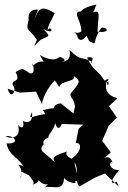

<svg xmlns="http://www.w3.org/2000/svg" viewBox="-20 -780 546 821"><path d="M454 -128 417 -178 445 -243 480 -277 446 -326 480 -358C488 -365 418 -362 436 -433C441 -389 456 -451 428 -421C467 -461 423 -432 427 -435C402 -478 378 -477 352 -534C407 -544 346 -489 374 -515C322 -544 333 -512 277 -567C286 -520 259 -519 242 -514C274 -523 241 -534 240 -536C229 -540 219 -506 150 -545C182 -488 164 -541 120 -498C110 -534 142 -462 108 -466C78 -486 78 -492 47 -472C71 -423 30 -445 34 -417C56 -393 26 -350 13 -400L65 -384L134 -388L160 -334C160 -365 202 -437 232 -447C201 -452 198 -461 234 -407C236 -437 309 -429 295 -455C330 -431 320 -429 281 -378C283 -353 292 -370 301 -325L294 -295L241 -337C276 -325 216 -359 206 -308C208 -313 224 -323 177 -312C153 -306 163 -318 173 -292C117 -286 98 -261 117 -301C123 -243 84 -260 78 -262C89 -219 55 -235 52 -260C81 -189 25 -184 4 -197C43 -205 68 -162 8 -167C18 -114 57 -109 79 -70C30 -86 89 -72 66 -16C84 -42 46 -60 110 -27C86 -43 142 2 117 10C117 10 166 -2 134 -23C175 37 203 -15 172 21C210 12 250 42 254 -19C273 4 318 10 299 -7C326 2 306 -42 298 -87C321 -53 298 1 320 17L387 -21L429 -38L487 17L479 -3C448 12 452 -10 490 -52C426 -57 459 -108 464 -80C466 -67 456 -128 421 -101ZM169 -159C180 -153 144 -173 188 -193C181 -200 213 -227 216 -254C230 -206 249 -256 242 -250L336 -247L316 -229L304 -168C330 -172 332 -134 286 -101C252 -118 267 -131 266 -132C185 -108 215 -96 213 -87C163 -138 145 -129 165 -163ZM147 -605C178 -629 208 -615 165 -656C223 -625 194 -678 184 -650C183 -671 200 -690 214 -724C158 -757 147 -749 125 -691C138 -732 149 -742 135 -739C88 -736 107 -687 101 -690C90 -643 103 -662 138 -609C122 -575 115 -571 180 -638ZM361 -604C403 -585 367 -590 412 -660C431 -670 463 -638 397 -644C399 -712 414 -740 377 -727C395 -759 365 -693 392 -760C312 -746 313 -708 344 -731C276 -737 327 -702 328 -646C300 -625 282 -666 311 -627C308 -624 322 -588 350 -628Z"/></svg>

Font: Asimov Aggro
Style: Condensed
Weight: 500
Designer: Google
Version: Version 2.000980; 2014